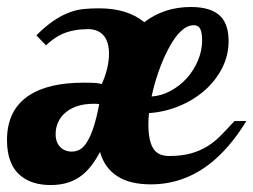

<svg xmlns="http://www.w3.org/2000/svg" viewBox="-28 -529 732 555"><path d="M33.7 -19.5Q-7.8 -51.8 -7.8 -124Q-7.8 -211.4 56.2 -253.4Q112.3 -290 213.9 -290Q233.9 -290 245.8 -289.3Q257.8 -288.6 266.1 -286.1Q275.9 -307.1 281.5 -330.1Q287.1 -353 287.1 -374Q287.1 -406.2 272.9 -424.8Q256.8 -444.8 226.1 -444.8Q186 -444.8 153.8 -431.6Q128.4 -420.4 105 -397.9L77.1 -426.8Q127 -477.1 175.3 -494.1Q194.8 -501 214.1 -502.9Q233.4 -504.9 258.8 -504.9Q340.3 -504.9 389.2 -464.8Q446.3 -508.8 523.9 -508.8Q585 -508.8 611.8 -479.5Q632.8 -455.1 632.8 -410.2Q632.8 -369.1 614.3 -332.5Q595.7 -295.9 563 -267.1Q530.3 -238.8 488.8 -221.9Q447.3 -205.1 402.8 -202.1Q400.9 -187 400.9 -169.9Q400.9 -118.2 417.5 -96.2Q431.2 -78.1 460.9 -78.1Q496.1 -78.1 522.5 -85.2Q548.8 -92.3 571.3 -106Q590.3 -117.7 606.7 -133.8Q623 -149.9 649.9 -179.2H684.1Q635.7 -99.6 576.2 -53.7Q500.5 3.9 408.2 3.9Q349.6 3.9 314.5 -17.6Q274.4 -41.5 261.2 -89.8Q237.3 -44.9 209.5 -22.9Q173.3 5.9 119.1 5.9Q65.4 5.9 33.7 -19.5ZM512.2 -303.2Q532.7 -326.2 544.4 -354.5Q556.2 -382.8 556.2 -412.1Q556.2 -434.6 551 -445.3Q545.9 -456.1 532.2 -456.1Q495.1 -456.1 459.5 -389.2Q443.8 -359.9 430.9 -323.5Q418 -287.1 410.2 -250Q438.5 -252 464.8 -266.1Q491.2 -280.3 512.2 -303.2ZM223.6 -118.7Q244.6 -151.9 258.8 -228L250.5 -229H242.2Q193.4 -229 163.1 -205.1Q148.4 -193.4 140.6 -177Q132.8 -160.6 132.8 -141.1Q132.8 -112.8 151.9 -99.1Q163.1 -90.8 179.2 -90.8Q192.9 -90.8 203.6 -97.2Q214.4 -103.5 223.6 -118.7Z"/></svg>

Font: Pattaya
Style: Regular
Weight: 400
Designer: Pablo Impallari / Thai characters Designed by Thanarat Vachiruckul and Suppakit Chalermlarp
Foundry: Pablo Impallari
Version: Version 1.007;September 16, 2023;FontCreator 15.0.0.2934 64-